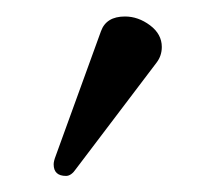

<svg xmlns="http://www.w3.org/2000/svg" viewBox="-20 -795 272 234"><path d="M132.3 -774.9Q148.4 -774.9 162.8 -764.2Q177.2 -753.4 177.2 -737.8Q177.2 -727.1 170.9 -718.8L72.8 -589.4Q66.9 -580.6 60.5 -580.6Q45.4 -580.6 45.4 -594.7Q45.4 -598.6 47.9 -605L103 -756.8Q109.4 -774.9 132.3 -774.9Z"/></svg>

Font: Kurinto Seri
Style: Regular
Weight: 400
Designer: Kurinto was developed by Clint Goss from a range of fonts that are compatible with the SIL Open Font License Version 1.1
Foundry: Clinton F. Goss
Version: Version 2.196; July 25, 2020